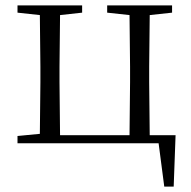

<svg xmlns="http://www.w3.org/2000/svg" viewBox="-20 -532 711 713"><path d="M45 0H569L590 161H625L632 -30H536L534 -227V-285L536 -476L619 -485V-512H378V-485L461 -476L463 -285V-227L461 -30H203L201 -227V-285L203 -476L285 -485V-512H45V-485L128 -476L130 -285V-227L128 -35L45 -27Z"/></svg>

Font: Noto Serif CJK HK Light
Style: Regular
Weight: 300
Designer: Ryoko NISHIZUKA 西塚涼子 (kana & ideographs); Frank Grießhammer (Latin, Greek & Cyrillic); Wenlong ZHANG 张文龙 (bopomofo); San
Foundry: Adobe
Version: Version 2.001;hotconv 1.1.0;makeotfexe 2.6.0